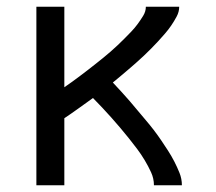

<svg xmlns="http://www.w3.org/2000/svg" viewBox="-20 -550 640 570"><path d="M88 0V-530H171V-291Q183 -299 194.5 -307.5Q206 -316 217.5 -324.5Q229 -333 240.5 -342Q252 -351 263.5 -360Q275 -369 286 -378Q297 -387 308 -396.5Q319 -406 329.5 -416Q340 -426 350 -436Q360 -446 370 -456.5Q380 -467 388.5 -478.5Q397 -490 405 -503Q413 -516 413 -530H512Q512 -515 504.5 -501Q497 -487 488.5 -474.5Q480 -462 470 -450.5Q460 -439 450 -428Q440 -417 429 -406Q418 -395 407 -384.5Q396 -374 384.5 -364Q373 -354 361.5 -344Q350 -334 338.5 -324.5Q327 -315 315 -305Q328 -291 340.5 -277.5Q353 -264 365 -250Q377 -236 389 -221.5Q401 -207 413 -193Q425 -179 436.5 -164Q448 -149 458.5 -133.5Q469 -118 479 -102.5Q489 -87 497.5 -70.5Q506 -54 513 -36.5Q520 -19 520 0H437Q437 -20 428.5 -38.5Q420 -57 409.5 -74.5Q399 -92 387 -108Q375 -124 362.5 -139.5Q350 -155 337 -170.5Q324 -186 310.5 -201Q297 -216 283.5 -230.5Q270 -245 256 -259Q235 -244 213.5 -228.5Q192 -213 171 -199V0Z"/></svg>

Font: Iosevka Curly Extended
Style: Regular
Weight: 400
Width: 7
Monospace: yes
Designer: Belleve Invis
Foundry: Belleve Invis
Version: Version 11.1.0; ttfautohint (v1.8.3)